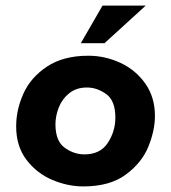

<svg xmlns="http://www.w3.org/2000/svg" viewBox="-20 -657 613 689"><path d="M38 -204Q38 -263 64 -321Q90 -379 148.5 -418Q207 -457 297 -457Q357 -457 412 -431.5Q467 -406 501.5 -357Q536 -308 536 -241Q536 -189 512.5 -131Q489 -73 431.5 -30.5Q374 12 279 12Q223 12 167.5 -11.5Q112 -35 75 -83.5Q38 -132 38 -204ZM394 -235Q394 -296 361 -319.5Q328 -343 292 -343Q254 -343 228.5 -322.5Q203 -302 191 -271.5Q179 -241 179 -211Q179 -151 212 -127Q245 -103 283 -103Q340 -103 367 -144.5Q394 -186 394 -235ZM355 -502H270L348 -637H503Z"/></svg>

Font: Josefin Sans
Style: Bold Italic
Weight: 700
Italic angle: -7°
Designer: Santiago Orozco
Foundry: Typemade
Version: Version 2.000